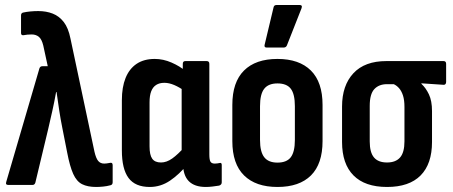

<svg xmlns="http://www.w3.org/2000/svg" viewBox="-20 -735 1800 763"><path d="M362 8Q328.2 8 306.3 -3Q284.4 -14 271 -43.8Q257.5 -73.6 247 -128.6L227.7 -226.4Q220.6 -261.6 215.5 -295.2Q210.4 -328.8 204.8 -369H202.9Q195.8 -328.8 187.9 -294Q180.1 -259.2 171.5 -222.1L120.4 -8.9Q117.4 0 109 0H13Q0.6 0 5 -12.9L136.7 -463.4Q139.7 -471.8 148.1 -471.8H169.8L152 -553.9Q146 -579 134.5 -588.6Q122.9 -598.1 105.9 -598.1Q88.5 -598.1 73.5 -595.1Q63.6 -594.1 63.6 -603.5V-673.6Q63.6 -683.1 71.5 -685Q84.9 -688 100.5 -689.5Q116.1 -691 131.9 -691Q163.8 -691 189.4 -681Q215 -671 233.3 -647.6Q251.6 -624.2 260.1 -581.5L355.5 -131.7Q361.6 -105.5 370.4 -95.2Q379.2 -84.9 394.2 -84.9Q402.7 -84.9 417.7 -87.9Q427.7 -89.9 427.7 -78.5V-10.8Q427.7 -0.9 419.3 1.1Q405 5 389.7 6.5Q374.4 8 362 8Z M575.2 8Q517.3 8 490.8 -27.8Q464.3 -63.5 464.3 -137.5V-336.5Q464.3 -388.8 479.1 -425.3Q493.9 -461.8 522.9 -481.3Q551.9 -500.8 594.9 -500.8Q628.8 -500.8 661.9 -486.3Q694.9 -471.8 716.8 -453L713.3 -373.6Q693.2 -388.2 672.4 -397.1Q651.7 -405.9 633 -405.9Q613.8 -405.9 600.6 -397.5Q587.5 -389.2 580.9 -372.2Q574.3 -355.3 574.3 -328V-153.4Q574.3 -119.1 585 -104.2Q595.6 -89.3 619.8 -89.3Q642.1 -89.3 664.6 -105.3Q687 -121.2 714.9 -152.7L725.1 -82.4Q693 -42.4 655.8 -17.2Q618.6 8 575.2 8ZM797.9 8Q753.1 8 730.2 -15.1Q707.3 -38.3 707.3 -85.7V-104.8L701.9 -119.2V-409.9L706.4 -439.8V-481.4Q706.4 -492.3 716.8 -492.3H801Q811.9 -492.3 811.9 -481.4V-121.2Q811.9 -100 816.4 -92.5Q820.9 -84.9 833.6 -84.9Q839.6 -84.9 844.1 -85.7Q848.7 -86.4 853.7 -87.4Q861.2 -88.9 861.2 -79.4V-10.3Q861.2 -0.9 850.8 2.6Q838.5 4.5 824.3 6.3Q810.2 8 797.9 8Z M1082.6 8Q996.4 8 949.9 -37.9Q903.3 -83.8 903.3 -174.2V-318Q903.3 -408.5 949.6 -454.6Q995.8 -500.8 1082.6 -500.8Q1169.3 -500.8 1215.6 -454.6Q1261.8 -408.5 1261.8 -318V-174.2Q1261.8 -83.8 1215.8 -37.9Q1169.8 8 1082.6 8ZM1082.6 -88.8Q1119.5 -88.8 1135.7 -110.3Q1151.8 -131.8 1151.8 -178.7V-313.1Q1151.8 -361 1135.7 -382.2Q1119.5 -403.5 1082.6 -403.5Q1046.7 -403.5 1030 -382.2Q1013.3 -361 1013.3 -313.1V-178.7Q1013.3 -131.8 1030 -110.3Q1046.7 -88.8 1082.6 -88.8ZM1039.7 -546Q1028.8 -546 1031.7 -557.4L1067 -705.3Q1068 -710.7 1071.2 -713Q1074.4 -715.2 1079.9 -715.2H1170.5Q1183.4 -715.2 1178 -701.4L1120.1 -554.4Q1116.6 -546 1106.7 -546Z M1518.1 8Q1430.3 8 1384.8 -37.9Q1339.3 -83.8 1339.3 -170.7V-311.6Q1339.3 -395.4 1384.4 -443.9Q1429.4 -492.3 1515.7 -492.3H1742.5Q1752.9 -492.3 1752.9 -481.4V-409.4Q1752.9 -403.9 1750.1 -400.7Q1747.4 -397.5 1742.5 -398L1654.6 -403.9V-401.9Q1672.2 -385.8 1684.5 -360Q1696.8 -334.2 1696.8 -293.5V-170.7Q1696.8 -83.8 1651.6 -37.9Q1606.3 8 1518.1 8ZM1518.1 -89.3Q1552.4 -89.3 1569.9 -109.2Q1587.3 -129.2 1587.3 -173.1V-310.1Q1587.3 -337.3 1581.5 -355.3Q1575.7 -373.2 1566.3 -384Q1557 -394.9 1544.8 -400.5H1518.1Q1485.8 -400.5 1467.5 -380.8Q1449.3 -361.2 1449.3 -314.3V-173.1Q1449.3 -129.2 1466.3 -109.2Q1483.2 -89.3 1518.1 -89.3Z"/></svg>

Font: Sofia Sans Condensed
Style: Regular
Weight: 400
Designer: Botio Nikoltchev, Ani Petrova
Foundry: lettersoup
Version: Version 4.100